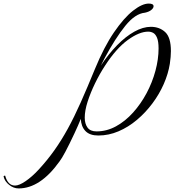

<svg xmlns="http://www.w3.org/2000/svg" viewBox="-337 -746 976 1074"><path d="M213 12Q165 12 141 -13Q117 -38 115 -81Q108 -63 99 -43Q90 -23 80 -1Q21 125 -4 157Q-112 308 -233 308Q-261 308 -286 288Q-311 268 -317 241L-316 239L-310 236L-308 237Q-293 292 -253 292Q-230 292 -194 267.5Q-158 243 -121 203Q-73 151 -33.5 95.5Q6 40 42 -25.5Q78 -91 114.5 -173Q151 -255 194 -360Q245 -484 300.5 -565Q356 -646 407 -686Q458 -726 495 -726Q522 -726 522 -711Q522 -701 509.5 -690.5Q497 -680 474 -675Q419 -670 363.5 -601Q308 -532 249 -422Q237 -400 227 -379Q270 -444 318 -493Q366 -542 414.5 -569Q463 -596 507 -596Q555 -596 587 -566.5Q619 -537 619 -460Q619 -430 613 -389Q604 -333 579 -276Q554 -219 515.5 -167.5Q477 -116 429 -75.5Q381 -35 326 -11.5Q271 12 213 12ZM203 -11Q260 -11 312 -39.5Q364 -68 407.5 -116.5Q451 -165 483 -225Q515 -285 532.5 -350Q550 -415 550 -475Q550 -514 541.5 -534.5Q533 -555 520 -562Q507 -569 492 -569Q442 -569 378 -522.5Q314 -476 252 -381Q221 -334 195 -280.5Q169 -227 153 -177Q137 -127 137 -88Q137 -54 152.5 -32.5Q168 -11 203 -11Z"/></svg>

Font: Mea Culpa
Style: Regular
Weight: 400
Designer: Robert E. Leuschke
Foundry: Robert E. Leuschke
Version: Version 1.010; ttfautohint (v1.8.3)